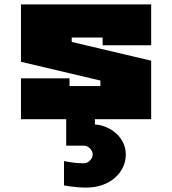

<svg xmlns="http://www.w3.org/2000/svg" viewBox="-20 -540 780 870"><path d="M75 -185H295V-150H435V-175L75 -260V-520H665V-335H445V-370H305V-350L665 -265V0H410V24Q440 26 465.5 38Q491 50 510 68Q529 86 539.5 110Q550 134 550 160Q550 190 537.5 217Q525 244 501.5 265Q478 286 444.5 298Q411 310 370 310Q351 310 333 308.5Q315 307 301 305Q284 303 270 300V190Q284 193 300 195Q328 200 360 200Q375 200 387.5 187.5Q400 175 400 160Q400 145 387.5 132.5Q375 120 360 120H280V0H75Z"/></svg>

Font: Imperial One
Style: Regular
Weight: 400
Designer: Jovanny Lemonad
Foundry: Jovanny Lemonad
Version: Version 1.000